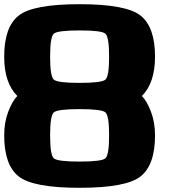

<svg xmlns="http://www.w3.org/2000/svg" viewBox="-20 -895 884 915"><path d="M500 -250Q500 -343.8 482.4 -359.4Q464.8 -375 359.4 -375Q253.9 -375 236.3 -359.4Q218.8 -343.8 218.8 -250Q218.8 -156.2 236.3 -140.6Q253.9 -125 359.4 -125Q464.8 -125 482.4 -140.6Q500 -156.2 500 -250ZM718.8 -625Q718.8 -500 656.2 -437.5Q679.7 -414.1 699.2 -363.3Q718.8 -312.5 718.8 -250Q718.8 -109.4 650.4 -54.7Q582 0 359.4 0Q136.7 0 68.4 -54.7Q0 -109.4 0 -250Q0 -312.5 19.5 -363.3Q39.1 -414.1 62.5 -437.5Q0 -500 0 -625Q0 -765.6 68.4 -820.3Q136.7 -875 359.4 -875Q582 -875 650.4 -820.3Q718.8 -765.6 718.8 -625ZM500 -625Q500 -718.8 482.4 -734.4Q464.8 -750 359.4 -750Q253.9 -750 236.3 -734.4Q218.8 -718.8 218.8 -625Q218.8 -531.2 236.3 -515.6Q253.9 -500 359.4 -500Q464.8 -500 482.4 -515.6Q500 -531.2 500 -625Z"/></svg>

Font: CraftyPE
Style: Regular
Weight: 400
Designer: Erek Butcher
Foundry: Haunted Coop
Version: Version 0.018;April 4, 2024;FontCreator 15.0.0.2962 64-bit